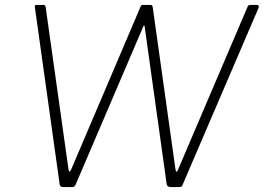

<svg xmlns="http://www.w3.org/2000/svg" viewBox="-20 -762 1074 782"><path d="M1026 -742Q1031 -742 1032.5 -739Q1034 -736 1034 -732L724 -10Q722 -4 719 -2Q716 0 708 0H676Q669 0 664.5 -3Q660 -6 659 -11L569 -655Q568 -658 567 -658Q566 -658 564 -655L288 -10Q285 -4 282 -2Q279 0 271 0H239Q224 0 223 -11L122 -733Q121 -738 123 -740Q125 -742 130 -742H155Q161 -742 163 -740Q165 -738 166 -733L259 -72Q261 -63 263.5 -63Q266 -63 270 -72L553 -736Q555 -740 557 -741Q559 -742 566 -742H591Q597 -742 599 -740Q601 -738 602 -733L695 -70Q697 -62 699.5 -62.5Q702 -63 706 -73L989 -736Q991 -740 994 -741Q997 -742 1001 -742H1026Z"/></svg>

Font: Libre Franklin Thin
Style: Italic
Weight: 100
Italic angle: -8°
Designer: Pablo Impallari, Rodrigo Fuenzalida, Nhung Nguyen
Foundry: Impallari Type
Version: Version 3.000